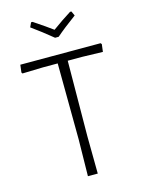

<svg xmlns="http://www.w3.org/2000/svg" viewBox="-124 -907 731 980"><g transform="rotate(-15 241.5 -417.0)"><path d="M352 -834 363 -810Q296 -761 256 -726H237Q181 -772 128 -810L139 -834H147Q213 -790 245 -766Q297 -804 345 -834ZM454 -639 459 -633 454 -593 347 -596H269L266 -197L268 0H216L219 -194L216 -596H138L29 -593L25 -599L30 -639Z"/></g></svg>

Font: Alegreya Sans Light
Style: Regular
Weight: 300
Designer: Juan Pablo del Peral
Foundry: Huerta Tipografica
Version: Version 2.007